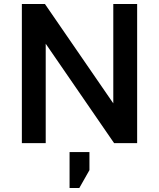

<svg xmlns="http://www.w3.org/2000/svg" viewBox="-20 -720 800 966"><path d="M90 0V-700H206L550 -200V-700H670V0H554L210 -500V0ZM330 226V45H430V136L379 226Z"/></svg>

Font: Golos Text Medium
Style: Regular
Weight: 500
Designer: A.Korolkova, Vitaly Kuzmin
Foundry: ParaType Ltd
Version: Version 2.004